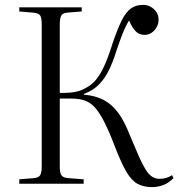

<svg xmlns="http://www.w3.org/2000/svg" viewBox="-20 -753 737 787"><path d="M603 14Q568 14 543 0Q518 -14 497 -50.5Q476 -87 451 -152Q427 -215 407 -254Q387 -293 368 -313.5Q349 -334 326 -341.5Q303 -349 272 -349H225V-70Q225 -45 231.5 -35Q238 -25 258 -23L323 -18V0H59V-18L120 -23Q139 -25 145 -35.5Q151 -46 151 -72V-653Q151 -679 145 -689Q139 -699 118 -701L59 -706V-723H315V-706L254 -701Q236 -699 230.5 -688Q225 -677 225 -651V-372Q250 -372 268 -373.5Q286 -375 300.5 -379Q315 -383 327 -390Q354 -403 372.5 -425Q391 -447 407.5 -483Q424 -519 441 -574Q461 -633 478 -667.5Q495 -702 515.5 -717.5Q536 -733 566 -733Q584 -733 598 -725Q612 -717 621 -703.5Q630 -690 630 -672Q630 -656 622 -641.5Q614 -627 601 -618.5Q588 -610 574 -610Q549 -610 534.5 -626.5Q520 -643 509 -669Q502 -658 494.5 -642.5Q487 -627 478 -603.5Q469 -580 457 -544Q444 -502 427.5 -467.5Q411 -433 386.5 -407.5Q362 -382 324 -368V-365Q371 -361 404.5 -343.5Q438 -326 463.5 -292Q489 -258 511 -202Q532 -151 547.5 -116Q563 -81 576 -59.5Q589 -38 603 -29Q617 -20 634 -20Q649 -20 662 -24Q675 -28 685 -35L691 -23Q673 -4 650.5 5Q628 14 603 14Z"/></svg>

Font: Literata 60pt Light
Style: Regular
Weight: 300
Designer: Latin by Veronika Burian and Jose Scaglione. Greek by Irene Vlachou. Cyrillic by Vera Evstafieva.
Foundry: TypeTogether
Version: Version 3.103;gftools[0.9.29]